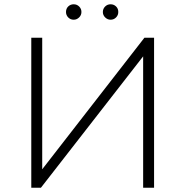

<svg xmlns="http://www.w3.org/2000/svg" viewBox="-20 -876 865 896"><path d="M324 -784Q309 -784 298.5 -794.5Q288 -805 288 -820Q288 -836 298.5 -846Q309 -856 324 -856Q339 -856 349.5 -845.5Q360 -835 360 -820Q360 -805 349 -794.5Q338 -784 324 -784ZM496 -784Q482 -784 471 -794.5Q460 -805 460 -820Q460 -835 470.5 -845.5Q481 -856 496 -856Q511 -856 521.5 -846Q532 -836 532 -820Q532 -805 521.5 -794.5Q511 -784 496 -784ZM126 0V-700H177V-86L654 -700H699V0H648V-613L171 0Z"/></svg>

Font: mBank Light
Style: Regular
Weight: 300
Designer: Julieta Ulanovsky
Foundry: Julieta Ulanovsky
Version: Version 7.200;PS 007.200;hotconv 1.0.88;makeotf.lib2.5.64775